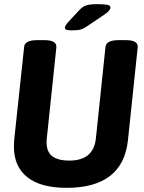

<svg xmlns="http://www.w3.org/2000/svg" viewBox="-20 -895 691 923"><path d="M300 8Q176 8 111.5 -43Q47 -94 47 -189Q47 -204 48 -220L96 -669Q98 -702 159 -702H194Q253 -702 251 -668L205 -230Q204 -225 204 -220Q204 -215 204 -211Q204 -164 232 -143.5Q260 -123 313 -123Q430 -123 441 -230L487 -669Q490 -702 550 -702H585Q645 -702 642 -668L595 -220Q570 8 300 8ZM327 -749Q306 -749 299 -752Q292 -755 292 -760Q292 -770 306 -787L360 -845Q377 -864 395.5 -869.5Q414 -875 445 -875Q479 -875 495 -872Q511 -869 511 -859Q511 -852 503.5 -843Q496 -834 479 -823L399 -769Q382 -757 367.5 -753Q353 -749 327 -749Z"/></svg>

Font: Asap Semi Condensed Semi Condensed Regular
Style: Bold Italic
Weight: 700
Width: 4
Italic angle: -6°
Designer: Pablo Cosgaya
Foundry: Omnibus-Type
Version: Version 3.001; ttfautohint (v1.8.4.7-5d5b)